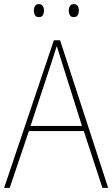

<svg xmlns="http://www.w3.org/2000/svg" viewBox="-20 -910 544 930"><path d="M476 0 386 -275H120L27 0H0L241 -715H271L504 0ZM282 -601Q276 -621 269.5 -641Q263 -661 255 -687Q248 -665 241 -643.5Q234 -622 227 -600L128 -300H377ZM144 -859Q144 -871 149.5 -880.5Q155 -890 168 -890Q182 -890 187.5 -880.5Q193 -871 193 -859Q193 -845 187.5 -836Q182 -827 168 -827Q155 -827 149.5 -836.5Q144 -846 144 -859ZM313 -859Q313 -871 318.5 -880.5Q324 -890 337 -890Q351 -890 356.5 -881Q362 -872 362 -859Q362 -846 356.5 -836.5Q351 -827 337 -827Q324 -827 318.5 -836.5Q313 -846 313 -859Z"/></svg>

Font: Noto Sans Lao UI SemCond Thin
Style: Regular
Weight: 100
Width: 4
Designer: Monotype Design Team
Foundry: Monotype Imaging Inc.
Version: Version 2.000; ttfautohint (v1.8.4.7-5d5b)